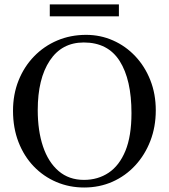

<svg xmlns="http://www.w3.org/2000/svg" viewBox="-20 -836 767 872"><path d="M687.5 -335Q687.5 -259.8 662.8 -196Q638.2 -132.3 594.2 -84.7Q550.3 -37.1 491 -10.7Q431.6 15.6 362.3 15.6Q294.9 15.6 236.3 -9.3Q177.7 -34.2 133.3 -80.3Q88.9 -126.5 64 -190.7Q39.1 -254.9 39.1 -333Q39.1 -407.2 64.2 -470.2Q89.4 -533.2 134.5 -579.8Q179.7 -626.5 240 -652.1Q300.3 -677.7 371.1 -677.7Q436 -677.7 493.4 -652.3Q550.8 -627 594.5 -580.6Q638.2 -534.2 662.8 -471.7Q687.5 -409.2 687.5 -335ZM577.1 -322.3Q577.1 -474.1 523.7 -558.6Q470.2 -643.1 360.4 -643.1Q260.7 -643.1 206.1 -560.8Q151.4 -478.5 151.4 -335.9Q151.4 -242.2 175.3 -170.9Q199.2 -99.6 246.1 -59.3Q293 -19 361.3 -19Q424.8 -19 473.4 -51.5Q522 -84 549.6 -150.9Q577.1 -217.8 577.1 -322.3ZM520 -761.7H206.1V-815.9H520Z"/></svg>

Font: BabelStone Englisc
Style: Regular
Weight: 400
Designer: Andrew West
Foundry: BabelStone
Version: Version 1.000 June 24, 2023